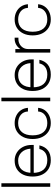

<svg xmlns="http://www.w3.org/2000/svg" viewBox="982 -1722 748 2752"><g transform="rotate(-90 1356.0 -346.0)"><path d="M54.5 -700V0H105.5V-700Z M201.5 -252Q201.5 -172 230.2 -113.8Q259 -55.5 311.8 -23.8Q364.5 8 436 8Q527 8 579.2 -35Q631.5 -78 648.5 -155.5H596Q586 -104 545.2 -73Q504.5 -42 436 -42Q347.5 -42 300.8 -95.8Q254 -149.5 254 -252Q254 -353.5 299 -406.8Q344 -460 430 -460Q501 -460 547.8 -412.2Q594.5 -364.5 601 -284H245.5V-236.5H654.5V-265.5Q654.5 -336.5 625.8 -391.5Q597 -446.5 546.2 -478.2Q495.5 -510 430 -510Q360.5 -510 309 -478.8Q257.5 -447.5 229.5 -389.5Q201.5 -331.5 201.5 -252Z M739.5 -252Q739.5 -174 768.2 -115.5Q797 -57 848.2 -24.5Q899.5 8 967 8Q1028 8 1075.5 -14.5Q1123 -37 1152.2 -77.8Q1181.5 -118.5 1186.5 -174H1134Q1130.5 -113.5 1085 -77.8Q1039.5 -42 967 -42Q884 -42 838 -97.2Q792 -152.5 792 -252Q792 -351 837.8 -405.5Q883.5 -460 967 -460Q1040 -460 1085.5 -422Q1131 -384 1134 -319.5H1186.5Q1182 -376.5 1153 -419.2Q1124 -462 1076 -486Q1028 -510 967 -510Q899.5 -510 848.2 -478Q797 -446 768.2 -388Q739.5 -330 739.5 -252Z M1281 -700V0H1332V-700Z M1428 -252Q1428 -172 1456.8 -113.8Q1485.5 -55.5 1538.2 -23.8Q1591 8 1662.5 8Q1753.5 8 1805.8 -35Q1858 -78 1875 -155.5H1822.5Q1812.5 -104 1771.8 -73Q1731 -42 1662.5 -42Q1574 -42 1527.2 -95.8Q1480.5 -149.5 1480.5 -252Q1480.5 -353.5 1525.5 -406.8Q1570.5 -460 1656.5 -460Q1727.5 -460 1774.2 -412.2Q1821 -364.5 1827.5 -284H1472V-236.5H1881V-265.5Q1881 -336.5 1852.2 -391.5Q1823.5 -446.5 1772.8 -478.2Q1722 -510 1656.5 -510Q1587 -510 1535.5 -478.8Q1484 -447.5 1456 -389.5Q1428 -331.5 1428 -252Z M2192 -456V-510H2172.5Q2131 -510 2091.2 -487.5Q2051.5 -465 2025.5 -423Q1999.5 -381 1999.5 -322.5L2029 -316.5Q2029 -357.5 2048.2 -389Q2067.5 -420.5 2100.2 -438.2Q2133 -456 2173.5 -456ZM1978 -500V0H2029V-500Z M2224.5 -252Q2224.5 -174 2253.2 -115.5Q2282 -57 2333.2 -24.5Q2384.5 8 2452 8Q2513 8 2560.5 -14.5Q2608 -37 2637.2 -77.8Q2666.5 -118.5 2671.5 -174H2619Q2615.5 -113.5 2570 -77.8Q2524.5 -42 2452 -42Q2369 -42 2323 -97.2Q2277 -152.5 2277 -252Q2277 -351 2322.8 -405.5Q2368.5 -460 2452 -460Q2525 -460 2570.5 -422Q2616 -384 2619 -319.5H2671.5Q2667 -376.5 2638 -419.2Q2609 -462 2561 -486Q2513 -510 2452 -510Q2384.5 -510 2333.2 -478Q2282 -446 2253.2 -388Q2224.5 -330 2224.5 -252Z"/></g></svg>

Font: Overused Grotesk Light
Style: Regular
Weight: 300
Designer: RandomMaerks
Version: Version 0.005